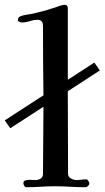

<svg xmlns="http://www.w3.org/2000/svg" viewBox="-46 -783 438 804"><path d="M372 -488 238 -401V-370Q238 -291 238.5 -212.5Q239 -134 239 -55Q239 -42 251 -35.5Q263 -29 274 -29Q285 -29 295.5 -30.5Q306 -32 316 -32Q320 -32 324 -25.5Q328 -19 328 -15Q328 -9 322.5 -4Q317 1 311 1Q280 1 248 -1Q216 -3 184 -3Q154 -3 124.5 -1Q95 1 65 1Q59 1 55.5 -5Q52 -11 52 -16Q52 -26 62 -28Q72 -30 79 -30Q85 -30 91 -29.5Q97 -29 103 -29Q115 -29 124.5 -35.5Q134 -42 134 -55Q134 -126 135 -196Q136 -266 136 -336L-3 -246L-26 -279L136 -384Q135 -455 134.5 -526Q134 -597 134 -668Q134 -674 133.5 -681.5Q133 -689 128 -694Q122 -700 113 -700Q96 -700 79 -694.5Q62 -689 44 -689Q41 -689 35 -691.5Q29 -694 29 -698Q29 -710 38 -714Q49 -719 63 -721Q77 -723 88 -725Q109 -730 130.5 -735.5Q152 -741 173 -748Q184 -751 194 -755Q204 -759 214 -761Q220 -763 224 -763Q238 -763 238 -748V-449L349 -521Z"/></svg>

Font: Kaisei Decol Medium
Style: Regular
Weight: 500
Designer: Font-Kai, 金井和夫
Foundry: KAZUO KANAI
Version: Version 5.003